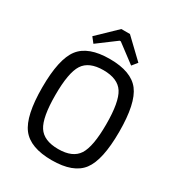

<svg xmlns="http://www.w3.org/2000/svg" viewBox="-210 -1030 1088 1177"><g transform="rotate(30 334.0 -442.0)"><path d="M496 -770 466 -733 337 -830H329L199 -733L170 -770L302 -897H363ZM121.5 -624.5Q182 -703 334 -703Q486 -703 546 -624.5Q606 -546 606 -345Q606 -144 546 -65.5Q486 13 334 13Q182 13 121.5 -65.5Q61 -144 61 -345Q61 -546 121.5 -624.5ZM475 -563.5Q436 -624 334 -624Q232 -624 193 -563.5Q154 -503 154 -345Q154 -187 193 -126.5Q232 -66 334 -66Q436 -66 475 -126.5Q514 -187 514 -345Q514 -503 475 -563.5Z"/></g></svg>

Font: Exo 2
Style: Regular
Weight: 400
Designer: Natanael Gama
Version: Version 1.001;PS 001.001;hotconv 1.0.70;makeotf.lib2.5.58329